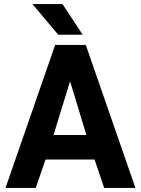

<svg xmlns="http://www.w3.org/2000/svg" viewBox="-20 -920 690 940"><path d="M250 -700H400L643 0H490L443 -139H203L155 0H7ZM403 -259 323 -522 242 -259ZM139 -900H286L385 -750H265Z"/></svg>

Font: 
Style: 㨦
Weight: 700
Designer: A.Korolkova, Vitaly Kuzmin
Foundry: ParaType Ltd
Version: Version 2.000